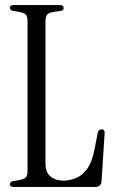

<svg xmlns="http://www.w3.org/2000/svg" viewBox="-20 -740 453 760"><path d="M34 0Q19 0 19 -11Q19 -20 32 -23L55 -27Q76 -31 82.5 -38Q89 -45 89 -66V-654Q89 -675 82.5 -682Q76 -689 55 -693L32 -697Q19 -700 19 -709Q19 -720 34 -720H217Q232 -720 232 -708Q232 -699 221 -697L194 -693Q173 -690 166.5 -682Q160 -674 160 -653V-93Q160 -57 180.5 -41Q201 -25 232 -25Q255 -25 279.5 -34.5Q304 -44 324 -70.5Q344 -97 354 -148L367 -215Q370 -228 382 -228Q396 -228 394 -211L382 -23Q380 0 357 0Z"/></svg>

Font: Instrument Serif
Style: Regular
Weight: 400
Designer: Rodrigo Fuenzalida
Foundry: fragTYPE
Version: Version 1.000; ttfautohint (v1.8.4.7-5d5b);gftools[0.9.27]